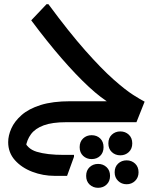

<svg xmlns="http://www.w3.org/2000/svg" viewBox="-20 -583 750 916"><path d="M296 0Q229 0 188.5 15Q148 30 128 57Q108 84 103 119L93 80Q106 126 155 141Q204 156 285 156H333V165L300 256H241Q185 256 134 236.5Q83 217 51 181Q19 145 19 95Q19 64 34 30Q49 -4 83 -34Q117 -64 174 -82Q231 -100 316 -100H541L512 -86Q464 -113 404 -168.5Q344 -224 274.5 -304Q205 -384 129 -486L202 -563H211Q309 -430 386.5 -342.5Q464 -255 521 -204.5Q578 -154 615 -130.5Q652 -107 670 -98L631 0ZM497 101Q497 75 513.5 59.5Q530 44 554 44Q578 44 594.5 59.5Q611 75 611 101Q611 127 594.5 142.5Q578 158 554 158Q530 158 513.5 142.5Q497 127 497 101ZM360 119Q360 93 376.5 77.5Q393 62 417 62Q442 62 458 77.5Q474 93 474 119Q474 145 458 160.5Q442 176 417 176Q393 176 376.5 160.5Q360 145 360 119ZM527 239Q527 213 543.5 197.5Q560 182 584 182Q608 182 624.5 197.5Q641 213 641 239Q641 264 624.5 280Q608 296 584 296Q560 296 543.5 280Q527 264 527 239ZM391 256Q391 230 407.5 214.5Q424 199 448 199Q472 199 488.5 214.5Q505 230 505 256Q505 282 488.5 297.5Q472 313 448 313Q424 313 407.5 297.5Q391 282 391 256Z"/></svg>

Font: Kufam Medium
Style: Italic
Weight: 500
Italic angle: -11°
Designer: Artur Schmal
Foundry: Original Type
Version: Version 1.301; ttfautohint (v1.8.3)